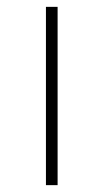

<svg xmlns="http://www.w3.org/2000/svg" viewBox="-20 -540 301 560"><path d="M148 0H114V-520H148Z"/></svg>

Font: FiraSans
Style: Regular
Weight: 200
Designer: Carrois Corporate & Edenspiekermann AG
Foundry: Carrois Corporate GbR & Edenspiekermann AG
Version: Version 3.106;PS 003.106;hotconv 1.0.70;makeotf.lib2.5.58329